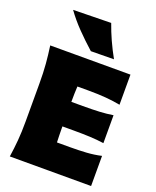

<svg xmlns="http://www.w3.org/2000/svg" viewBox="-198 -1245 1104 1357"><g transform="rotate(20 354.0 -566.0)"><path d="M46.4 0Q56.2 -65.4 61.5 -127.7Q66.9 -189.9 66.9 -269.5V-555.2Q66.9 -638.2 61.5 -702.6Q56.2 -767.1 46.4 -835H649.9V-608.4Q599.6 -618.2 542.2 -623Q484.9 -627.9 407.2 -627.9H326.2Q323.2 -574.7 323.2 -512.7V-511.2H408.2Q481.4 -511.2 533.9 -513.9Q586.4 -516.6 635.7 -524.4V-314.5Q584 -321.8 531.5 -324.2Q479 -326.7 408.2 -326.7H323.2V-311.5Q323.2 -283.2 324 -257.3Q324.7 -231.4 325.7 -207H424.3Q488.8 -207 546.6 -210.7Q604.5 -214.4 657.7 -226.6V0ZM330.1 -895Q268.1 -950.2 211.9 -1008.1Q155.8 -1065.9 112.3 -1126.5L397 -1131.8Q438 -1014.6 503.4 -897Z"/></g></svg>

Font: Pinar Black
Style: Regular
Weight: 900
Designer: Amin Abedi
Version: Version 3.000